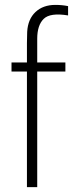

<svg xmlns="http://www.w3.org/2000/svg" viewBox="-20 -764 306 784"><path d="M206 -744Q234 -744 258 -739V-701Q185 -713 158.5 -687Q132 -661 132 -606V-509H247V-472H132V0H90V-472H27V-509H90V-588Q90 -614 91 -634Q94 -686 125 -715Q156 -744 206 -744Z"/></svg>

Font: Nacelle UltraLight
Style: Regular
Weight: 200
Designer: Sora Sagano
Foundry: Sora Sagano
Version: Version 1.000;FEAKit 1.0